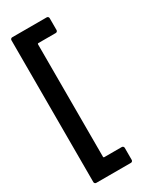

<svg xmlns="http://www.w3.org/2000/svg" viewBox="-233 -857 868 1061"><g transform="rotate(-30 201.5 -326.5)"><path d="M34 126V-779Q34 -784 37.5 -787.5Q41 -791 46 -791H266Q271 -791 274.5 -787.5Q278 -784 278 -779V-703Q278 -698 274.5 -694.5Q271 -691 266 -691H155Q150 -691 150 -686V32Q150 37 155 37H267Q272 37 275.5 40.5Q279 44 279 49V126Q279 131 275.5 134.5Q272 138 267 138H46Q41 138 37.5 134.5Q34 131 34 126Z"/></g></svg>

Font: Amber EN SemiBold
Style: Regular
Weight: 600
Designer: Jeremy Tribby
Foundry: Tribby Type
Version: Version 1.408 November 24, 2021